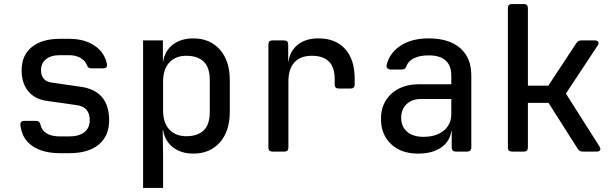

<svg xmlns="http://www.w3.org/2000/svg" viewBox="-20 -750 3040 950"><path d="M278 8Q191 8 139.5 -28Q88 -64 81 -131Q79 -152 100 -152H159Q176 -152 180 -134Q193 -75 278 -75H322Q371 -75 397.5 -96Q424 -117 424 -155Q424 -222 358 -230L210 -251Q151 -260 119 -299.5Q87 -339 87 -402Q87 -476 137 -517Q187 -558 277 -558H321Q398 -558 448 -524Q498 -490 509 -433Q513 -412 491 -412H430Q415 -412 409 -430Q401 -450 378 -463.5Q355 -477 321 -477H277Q232 -477 207.5 -457Q183 -437 183 -403Q183 -348 238 -341L377 -321Q520 -302 520 -155Q520 -77 468.5 -34.5Q417 8 322 8Z M688 180V-550H786V-444H787Q795 -498 835 -529Q875 -560 937 -560Q1019 -560 1068 -504.5Q1117 -449 1117 -354V-197Q1117 -101 1068 -45.5Q1019 10 937 10Q876 10 836 -21Q796 -52 787 -106H785L787 21V180ZM902 -76Q957 -76 987.5 -104.5Q1018 -133 1018 -197V-353Q1018 -417 987.5 -445.5Q957 -474 902 -474Q849 -474 818 -441Q787 -408 787 -348V-202Q787 -142 818 -109Q849 -76 902 -76Z M1328 0Q1308 0 1308 -20V-530Q1308 -550 1328 -550H1386Q1406 -550 1406 -530V-444H1407Q1415 -498 1453.5 -529Q1492 -560 1556 -560Q1641 -560 1688 -507.5Q1735 -455 1735 -360V-332Q1735 -312 1715 -312H1656Q1636 -312 1636 -332V-359Q1636 -474 1523 -474Q1466 -474 1436.5 -441Q1407 -408 1407 -347V-20Q1407 0 1387 0Z M2049 10Q1964 10 1914.5 -37.5Q1865 -85 1865 -162Q1865 -239 1916.5 -286Q1968 -333 2052 -333H2213V-375Q2213 -476 2101 -476Q2058 -476 2029.5 -462.5Q2001 -449 1992 -425Q1986 -406 1969 -406H1913Q1903 -406 1897 -412Q1891 -418 1893 -428Q1906 -486 1960.5 -523Q2015 -560 2101 -560Q2202 -560 2257 -512Q2312 -464 2312 -377V-21Q2312 0 2291 0H2236Q2215 0 2215 -21V-101H2213Q2206 -50 2162.5 -20Q2119 10 2049 10ZM2075 -73Q2138 -73 2175.5 -103.5Q2213 -134 2213 -187V-260H2061Q2018 -260 1991.5 -234.5Q1965 -209 1965 -167Q1965 -124 1994 -98.5Q2023 -73 2075 -73Z M2513 0Q2493 0 2493 -20V-710Q2493 -730 2513 -730H2572Q2592 -730 2592 -710V-326H2693L2832 -537Q2840 -550 2856 -550H2924Q2936 -550 2940 -543Q2944 -536 2938 -526L2780 -287L2947 -24Q2953 -14 2949 -7Q2945 0 2933 0H2864Q2847 0 2839 -13L2694 -241H2592V-20Q2592 0 2572 0Z"/></svg>

Font: Pitagon Sans Mono Medium
Style: Regular
Weight: 500
Monospace: yes
Designer: Travis Tran
Foundry: Pitagon
Version: Version 1.001; ttfautohint (v1.8.4.7-5d5b);gftools[0.9.26]